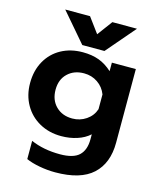

<svg xmlns="http://www.w3.org/2000/svg" viewBox="-135 -806 935 1130"><g transform="rotate(15 332.5 -240.5)"><path d="M120 -711H271L339 -619L407 -711H557L406 -535H271ZM132 197V86Q209 120 310 120Q391 120 426 87Q461 54 461 -12V-42Q430 -14 385 0.5Q340 15 289 15Q215 15 156.5 -17.5Q98 -50 65 -108Q32 -166 32 -240Q32 -316 64.5 -374Q97 -432 154.5 -463.5Q212 -495 286 -495Q342 -495 385 -479Q428 -463 466 -428V-480H612V-31Q612 94 538 162Q464 230 310 230Q262 230 213.5 221Q165 212 132 197ZM461 -195V-285Q445 -327 408.5 -352Q372 -377 325 -377Q264 -377 225.5 -340Q187 -303 187 -241Q187 -178 225.5 -140Q264 -102 325 -102Q372 -102 409.5 -127.5Q447 -153 461 -195Z"/></g></svg>

Font: Prompt SemiBold
Style: Regular
Weight: 600
Designer: Katatrad Team
Foundry: CadsonDemak
Version: Version 1.000